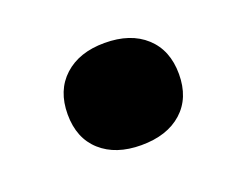

<svg xmlns="http://www.w3.org/2000/svg" viewBox="-50 -535 435 355"><g transform="rotate(-20 167.5 -357.5)"><path d="M288 -357Q288 -310 258.5 -283.5Q229 -257 178 -257Q128 -257 98.5 -283.5Q69 -310 69 -357Q69 -404 98.5 -431Q128 -458 178 -458Q229 -458 258.5 -431Q288 -404 288 -357Z"/></g></svg>

Font: Roboto Serif 20pt
Style: Bold Italic
Weight: 700
Italic angle: -10°
Version: Version 1.007